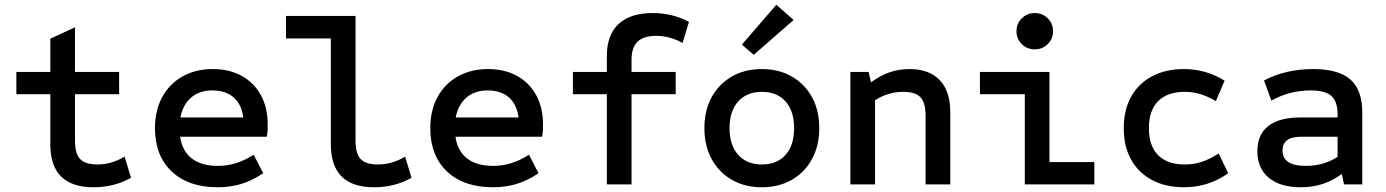

<svg xmlns="http://www.w3.org/2000/svg" viewBox="-20 -777 5840 809"><path d="M374 12Q192 12 192 -169V-380H49V-474H192V-614L296 -662V-474H482V-380H296V-185Q296 -130 317.5 -107Q339 -84 390 -84Q450 -84 505 -117L532 -28Q462 12 374 12Z M897 12Q774 12 703.5 -54.5Q633 -121 633 -237Q633 -312 663.5 -368Q694 -424 749 -455Q804 -486 876 -486Q947 -486 999 -457Q1051 -428 1079.5 -375.5Q1108 -323 1108 -252Q1108 -240 1107.5 -227.5Q1107 -215 1104 -201H739Q748 -140 788.5 -109Q829 -78 898 -78Q976 -78 1049 -125L1089 -47Q1043 -16 997 -2Q951 12 897 12ZM740 -282H1005Q998 -337 964.5 -366.5Q931 -396 875 -396Q821 -396 786 -366.5Q751 -337 740 -282Z M1556 12Q1374 12 1374 -169V-615H1185V-710H1478V-185Q1478 -130 1499.5 -107Q1521 -84 1572 -84Q1632 -84 1687 -117L1714 -28Q1644 12 1556 12Z M2057 12Q1934 12 1863.5 -54.5Q1793 -121 1793 -237Q1793 -312 1823.5 -368Q1854 -424 1909 -455Q1964 -486 2036 -486Q2107 -486 2159 -457Q2211 -428 2239.5 -375.5Q2268 -323 2268 -252Q2268 -240 2267.5 -227.5Q2267 -215 2264 -201H1899Q1908 -140 1948.5 -109Q1989 -78 2058 -78Q2136 -78 2209 -125L2249 -47Q2203 -16 2157 -2Q2111 12 2057 12ZM1900 -282H2165Q2158 -337 2124.5 -366.5Q2091 -396 2035 -396Q1981 -396 1946 -366.5Q1911 -337 1900 -282Z M2537 0V-380H2394V-474H2537V-541Q2537 -630 2586.5 -676Q2636 -722 2730 -722Q2813 -722 2883 -685L2856 -596Q2802 -626 2745 -626Q2692 -626 2666.5 -601.5Q2641 -577 2641 -525V-474H2827V-380H2641V0Z M3190 12Q3118 12 3063.5 -19.5Q3009 -51 2978.5 -107Q2948 -163 2948 -237Q2948 -312 2978.5 -367.5Q3009 -423 3063.5 -454.5Q3118 -486 3190 -486Q3262 -486 3316.5 -454.5Q3371 -423 3401.5 -367.5Q3432 -312 3432 -237Q3432 -163 3401.5 -107Q3371 -51 3316.5 -19.5Q3262 12 3190 12ZM3190 -84Q3254 -84 3290 -124.5Q3326 -165 3326 -237Q3326 -309 3290 -349.5Q3254 -390 3190 -390Q3127 -390 3090.5 -349.5Q3054 -309 3054 -237Q3054 -165 3090.5 -124.5Q3127 -84 3190 -84ZM3156 -546 3106 -589 3251 -757 3324 -693Z M3563 0V-474H3640L3650 -430Q3689 -459 3728.5 -472.5Q3768 -486 3812 -486Q3895 -486 3939.5 -439.5Q3984 -393 3984 -305V0H3880V-289Q3880 -344 3858.5 -367Q3837 -390 3787 -390Q3755 -390 3725.5 -381.5Q3696 -373 3667 -355V0Z M4298 0V-380H4109V-474H4402V-94H4591V0ZM4340 -569Q4308 -569 4285.5 -591Q4263 -613 4263 -645Q4263 -678 4285.5 -700Q4308 -722 4340 -722Q4372 -722 4394.5 -700Q4417 -678 4417 -645Q4417 -613 4394.5 -591Q4372 -569 4340 -569Z M4969 12Q4891 12 4834 -18.5Q4777 -49 4746 -104.5Q4715 -160 4715 -237Q4715 -314 4746 -369.5Q4777 -425 4834 -455.5Q4891 -486 4969 -486Q5062 -486 5140 -437L5103 -351Q5067 -372 5036 -381Q5005 -390 4971 -390Q4899 -390 4860 -351Q4821 -312 4821 -237Q4821 -162 4860 -123Q4899 -84 4971 -84Q5009 -84 5042 -94.5Q5075 -105 5115 -130L5155 -47Q5072 12 4969 12Z M5461 12Q5374 12 5326 -28Q5278 -68 5278 -140Q5278 -210 5324 -246Q5370 -282 5458 -282H5616V-295Q5616 -349 5590 -372.5Q5564 -396 5503 -396Q5413 -396 5337 -353L5306 -438Q5397 -486 5513 -486Q5620 -486 5670 -442Q5720 -398 5720 -303V0H5643L5634 -44Q5594 -15 5552 -1.5Q5510 12 5461 12ZM5482 -78Q5557 -78 5616 -116V-201H5465Q5423 -201 5403.5 -186.5Q5384 -172 5384 -143Q5384 -111 5408 -94.5Q5432 -78 5482 -78Z"/></svg>

Font: Sometype Mono SemiBold
Style: Regular
Weight: 600
Designer: Ryoichi Tsunekawa
Foundry: Dharma Type
Version: Version 1.001